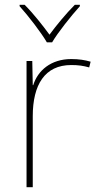

<svg xmlns="http://www.w3.org/2000/svg" viewBox="-20 -783 415 803"><path d="M176 -606H198C222 -647 277 -716 314 -757V-763H293C256 -726 215 -676 187 -638C159 -676 120 -726 83 -763H62V-757C99 -716 152 -647 176 -606ZM278 -536C193 -536 138 -488 119 -427H117L115 -528H91V0H117V-297C117 -428 167 -511 278 -511C308 -511 328 -508 353 -501L359 -525C335 -532 310 -536 278 -536Z"/></svg>

Font: Noto Sans Syriac Eastern Thin
Style: Regular
Weight: 100
Designer: Patrick Giasson and the Monotype Design Team
Foundry: Monotype Imaging Inc.
Version: Version 3.001